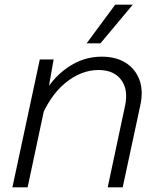

<svg xmlns="http://www.w3.org/2000/svg" viewBox="-20 -800 690 820"><path d="M440 0 514 -348Q529 -417 497.5 -459Q466 -501 401 -501Q326 -501 258 -445Q190 -389 147 -278L154 -377Q199 -463 267 -510.5Q335 -558 414 -558Q475 -558 516.5 -532Q558 -506 575.5 -459Q593 -412 579 -349L504 0ZM33 0 150 -546H209L184 -404L98 0ZM350 -615 472 -780H547L409 -615Z"/></svg>

Font: Azeret Mono Thin ExtraLight
Style: Italic
Weight: 250
Italic angle: -12°
Version: Version 1.002